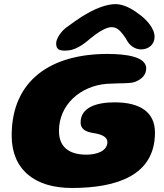

<svg xmlns="http://www.w3.org/2000/svg" viewBox="-20 -894 814 954"><path d="M301 -642.5C326.5 -642.5 345 -646.5 372.5 -661.5C390.5 -671.5 408.5 -685 425 -699.5C460.5 -729.5 505.5 -759 533 -759C557.5 -759 572 -748 592.5 -721C600.5 -711 608.5 -698 615.5 -685C631 -662.5 656 -648.5 680.5 -648.5C720 -648.5 748 -674 748 -711.5C748 -754 705.5 -800.5 665.5 -827.5C632.5 -853 591 -873.5 554 -873.5C509.5 -873.5 452 -852.5 384.5 -810C360 -794.5 339 -778.5 311 -758.5C283 -738.5 259 -701.5 259 -678.5C259 -651 272 -642.5 301 -642.5ZM337 40C561 40 750 -22.5 750 -235C750 -334.5 679.5 -385.5 549.5 -385.5C461 -385.5 380.5 -361 380.5 -285.5C380.5 -253 405 -239 443.5 -233C492 -226 513.5 -210.5 513.5 -188C513.5 -144.5 462.5 -125.5 410 -125.5C318 -125.5 273 -167.5 273 -243.5C273 -374 379.5 -467 510.5 -477.5C582.5 -482 622.5 -477.5 651 -487C685 -500.5 706.5 -523 706.5 -554C706.5 -613 604.5 -626 513.5 -626C234.5 -626 38 -496.5 38 -220.5C38 -51 153 40 337 40Z"/></svg>

Font: Gluten
Style: Bold Italic
Weight: 700
Italic angle: -13°
Designer: Tyler Finck
Foundry: Etcetera Type Company
Version: Version 0.920